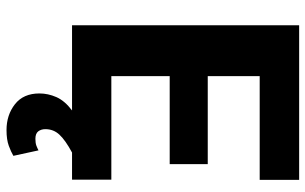

<svg xmlns="http://www.w3.org/2000/svg" viewBox="-198 -554 956 601"><g transform="rotate(90 280.5 -253.0)"><path d="M542 -123V0H457Q418.9 20.5 401.4 39.1Q383.8 57.6 383.8 83.5Q383.8 96.7 390.6 105.7Q397.5 114.7 414.1 114.7Q427.2 114.7 435.5 111.6Q443.8 108.4 450.2 105L467.3 183.6Q455.1 190.9 435.8 198Q416.5 205.1 386.7 205.1Q339.4 205.1 305.7 178.7Q272 152.3 272 102.1Q272 75.2 283.4 49.1Q294.9 22.9 325.2 0H58.6V-710.9H542.5V-587.4H217.8V-424.8H493.2V-305.7H217.8V-123Z"/></g></svg>

Font: Vazirmatn RD UI ExtraBold
Style: Regular
Weight: 800
Designer: Saber Rastikerdar
Foundry: Saber Rastikerdar
Version: Version 33.003